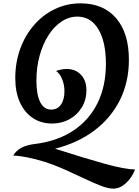

<svg xmlns="http://www.w3.org/2000/svg" viewBox="-20 -820 827 1144"><path d="M187 38Q320 22 415 -40.5Q510 -103 560.5 -204.5Q611 -306 611 -440Q611 -571 566 -646Q521 -721 441 -721Q391 -721 346.5 -691.5Q302 -662 268.5 -609.5Q235 -557 216 -488Q197 -419 197 -340Q197 -256 219.5 -211.5Q242 -167 285 -167Q322 -167 343 -196.5Q364 -226 364 -277Q364 -315 350 -349Q336 -383 314 -397Q346 -409 377 -409Q430 -409 462.5 -374.5Q495 -340 495 -282Q495 -226 468 -181Q441 -136 394.5 -110Q348 -84 291 -84Q224 -84 174.5 -117.5Q125 -151 98 -211.5Q71 -272 71 -354Q71 -448 100.5 -529Q130 -610 183 -671Q236 -732 307 -766Q378 -800 460 -800Q596 -800 672 -711.5Q748 -623 748 -464Q748 -332 695 -225Q642 -118 543 -43Q444 32 308 66Q483 122 603 155.5Q723 189 785 190Q764 242 728.5 273Q693 304 655 304Q625 304 580 286.5Q535 269 480.5 243Q426 217 366.5 190.5Q307 164 249 145Q194 128 144.5 118Q95 108 59 107Q91 49 187 38Z"/></svg>

Font: Merienda SemiBold
Style: Regular
Weight: 600
Designer: Eduardo Rodriguez Tunni
Foundry: Eduardo Rodriguez Tunni
Version: Version 2.001; ttfautohint (v1.8.4.7-5d5b)